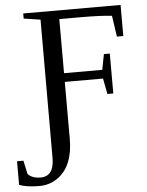

<svg xmlns="http://www.w3.org/2000/svg" viewBox="-125 -702 740 965"><g transform="rotate(-5 244.5 -219.5)"><path d="M520 -498H487.8L472.2 -604Q417.5 -610.8 314 -610.8H207V-337.9H399.9L415 -416H444.8V-214.8H415L399.9 -293.9H207V-4.4Q207 61.5 187 110.6Q167 159.7 126.2 188Q85.4 216.3 34.2 216.3Q-28.3 216.3 -66.9 201.7V82.5H-34.7L-20 150.4Q-10.7 161.6 6.3 168Q23.4 174.3 43.9 174.3Q112.3 174.3 112.3 81.5L112.8 -616.2L28.8 -628.9V-654.8H520Z"/></g></svg>

Font: Liberation Serif
Style: Regular
Weight: 400
Designer: Steve Matteson
Foundry: Ascender Corporation
Version: Version 2.1.5